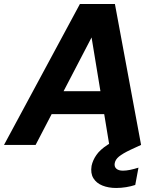

<svg xmlns="http://www.w3.org/2000/svg" viewBox="-44 -720 785 954"><path d="M-24 0 353 -700H527L657 0H499L411 -534L133 0ZM107 -153 166 -267H543L561 -153ZM533 214Q495 214 465 202Q435 190 420 165.5Q405 141 411 104Q417 76 435 50Q453 24 490.5 -0.5Q528 -25 590 -50L637 -69L657 0L605 24Q565 43 547 58Q529 73 526 91Q523 108 534 118Q545 128 567 128Q583 128 602.5 124Q622 120 644 113L628 199Q607 206 582.5 210Q558 214 533 214Z"/></svg>

Font: DM Sans 20pt Black
Style: Italic
Weight: 900
Italic angle: -10°
Version: Version 4.004;gftools[0.9.30]